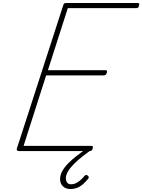

<svg xmlns="http://www.w3.org/2000/svg" viewBox="-20 -1018 958 1294"><path d="M108 0Q99 0 95.5 -3.5Q92 -7 93 -15L406 -982Q408 -991 412.5 -994.5Q417 -998 430 -998H906Q917 -998 918 -993Q919 -988 917 -981Q915 -970 910.5 -966.5Q906 -963 896 -963H437L303 -545H689Q699 -545 700.5 -540.5Q702 -536 700 -528Q697 -518 692 -514Q687 -510 678 -510H291L139 -35H594Q604 -35 605.5 -30.5Q607 -26 605 -18Q602 -8 597.5 -4Q593 0 584 0ZM454 256Q423 256 404 237.5Q385 219 385 189Q385 161 400 134.5Q415 108 440 82.5Q465 57 497.5 32Q530 7 565 -17L596 -13V-8Q567 12 537 35.5Q507 59 481 84.5Q455 110 439.5 135Q424 160 424 183Q424 201 432.5 212.5Q441 224 460 224Q482 224 504.5 209.5Q527 195 550 167Q555 162 561 161Q567 160 572 167Q579 172 578.5 177Q578 182 573 188Q556 209 538 224.5Q520 240 499 248Q478 256 454 256Z"/></svg>

Font: Playwrite MX Thin
Style: Regular
Weight: 250
Designer: Veronika Burian, José Scaglione
Foundry: TypeTogether
Version: Version 1.002